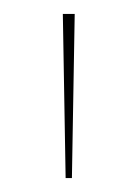

<svg xmlns="http://www.w3.org/2000/svg" viewBox="-20 -728 197 275"><path d="M74 -473 70 -708H87L83 -473Z"/></svg>

Font: Kalnia Thin
Style: Regular
Weight: 250
Designer: Frida Medrano
Foundry: Frida Medrano
Version: Version 1.105